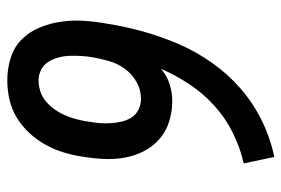

<svg xmlns="http://www.w3.org/2000/svg" viewBox="-146 -638 791 540"><g transform="rotate(90 250.0 -367.5)"><path d="M205 8Q173 8 142.5 -1.5Q112 -11 90.5 -32.5Q69 -54 57 -83Q45 -112 40.5 -143Q36 -174 38 -207Q40 -240 46 -272Q54 -323 68 -373.5Q82 -424 103 -473Q124 -522 156 -567.5Q188 -613 229 -648.5Q270 -684 319 -708Q368 -732 421 -743L439 -657Q395 -647 353.5 -626.5Q312 -606 277.5 -575Q243 -544 217 -505Q191 -466 173 -424Q192 -441 216 -448.5Q240 -456 264 -456Q294 -456 322 -447Q350 -438 371 -419.5Q392 -401 405 -375.5Q418 -350 423 -321.5Q428 -293 426.5 -263Q425 -233 420 -203Q416 -176 408 -150Q400 -124 386.5 -99.5Q373 -75 353.5 -54Q334 -33 310 -18.5Q286 -4 259 2Q232 8 205 8ZM205 -80Q221 -80 236.5 -85Q252 -90 265 -101Q278 -112 287.5 -125.5Q297 -139 303.5 -154Q310 -169 314 -184Q318 -199 321 -215Q321 -216 321 -216Q321 -216 321 -217Q324 -233 325.5 -249.5Q327 -266 326 -282Q325 -298 321.5 -313.5Q318 -329 309.5 -342Q301 -355 287 -361.5Q273 -368 257 -368Q233 -368 211 -356Q189 -344 174 -324Q159 -304 152 -280.5Q145 -257 141 -234Q138 -218 137 -201Q136 -184 136.5 -168Q137 -152 141 -136.5Q145 -121 153 -108Q161 -95 175 -87.5Q189 -80 205 -80Z"/></g></svg>

Font: Iosevka Curly Slab SmBdObl
Style: Regular
Weight: 600
Italic angle: -9°
Monospace: yes
Designer: Belleve Invis
Foundry: Belleve Invis
Version: Version 11.0.0; ttfautohint (v1.8.3)